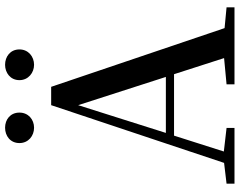

<svg xmlns="http://www.w3.org/2000/svg" viewBox="-116 -850 966 775"><g transform="rotate(-90 367.5 -463.0)"><path d="M239 -809C272 -809 300 -832 300 -868C300 -905 272 -926 239 -926C206 -926 177 -905 177 -868C177 -832 206 -809 239 -809ZM493 -809C526 -809 555 -832 555 -868C555 -905 526 -926 493 -926C461 -926 431 -905 431 -868C431 -832 461 -809 493 -809ZM330 -631 444 -277H218ZM414 0H725V-32L641 -40L404 -740H330L97 -42L13 -32V0H238V-32L143 -43L207 -244H455L520 -42L414 -32Z"/></g></svg>

Font: Noto Serif HK SemiBold
Style: Regular
Weight: 600
Designer: Ryoko NISHIZUKA 西塚涼子 (kana & ideographs); Frank Grießhammer (Latin, Greek & Cyrillic); Wenlong ZHANG 张文龙 (bopomofo); San
Foundry: Adobe
Version: Version 2.001;hotconv 1.1.0;makeotfexe 2.6.0